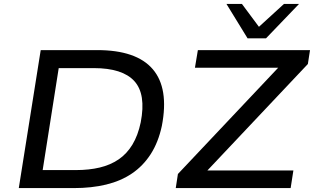

<svg xmlns="http://www.w3.org/2000/svg" viewBox="-20 -961 1604 981"><path d="M76 0 188 -705H477Q677 -705 760.5 -607.5Q844 -510 807 -318Q789 -234 750 -173.5Q711 -113 654 -74.5Q597 -36 522.5 -18Q448 0 358 0ZM198 -92H368Q435 -92 489.5 -105Q544 -118 586 -146.5Q628 -175 656.5 -222Q685 -269 699 -336Q727 -480 666.5 -546.5Q606 -613 459 -613H280ZM878 0 889 -72 1442 -658 1447 -615H976L991 -705H1564L1553 -634L1000 -48L995 -90H1479L1465 0ZM1245 -765 1137 -941H1216L1303 -824L1431 -941H1508L1339 -765Z"/></svg>

Font: Nunito Sans 7pt SemiExpanded Medium
Style: Italic
Weight: 500
Width: 6
Italic angle: -9°
Designer: Vernon Adams
Foundry: Vernon Adams
Version: Version 3.101;gftools[0.9.27]